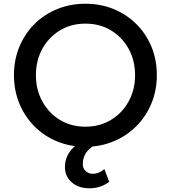

<svg xmlns="http://www.w3.org/2000/svg" viewBox="-20 -777 918 1032"><path d="M439 12Q520 12 590 -17Q660 -46 712 -98Q764 -150 793.5 -220Q823 -290 823 -373Q823 -456 794 -526Q765 -596 712.5 -648Q660 -700 590 -728.5Q520 -757 439 -757Q358 -757 288 -728.5Q218 -700 166 -648.5Q114 -597 84.5 -526.5Q55 -456 55 -373Q55 -290 84.5 -219.5Q114 -149 166 -97Q218 -45 288 -16.5Q358 12 439 12ZM439 -96Q362 -96 302 -132.5Q242 -169 207.5 -232Q173 -295 173 -373Q173 -452 207.5 -514.5Q242 -577 302 -613.5Q362 -650 439 -650Q517 -650 577 -613.5Q637 -577 671.5 -514.5Q706 -452 706 -373Q706 -295 671.5 -232Q637 -169 576.5 -132.5Q516 -96 439 -96ZM461 235Q493 235 520 225.5Q547 216 567 200L541 132Q527 144 511.5 150.5Q496 157 478 157Q456 157 440.5 142.5Q425 128 425 106Q425 65 449 36Q473 7 504 0V-33H474Q406 -19 367.5 23Q329 65 329 121Q329 170 365 202.5Q401 235 461 235Z"/></svg>

Font: Custom Plus Jakarta Sans SemiBold
Style: Regular
Weight: 600
Designer: Gumpita Rahayu & FullSphere
Foundry: Tokotype & FullSphere
Version: Version 1.001;hotconv 1.0.117;makeotfexe 2.5.65602